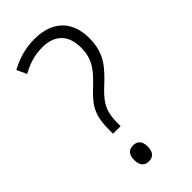

<svg xmlns="http://www.w3.org/2000/svg" viewBox="-233 -777 841 841"><g transform="rotate(-45 187.5 -357.0)"><path d="M123 -209V-187H170V-204C170 -273 184 -305 237 -356C303 -417 346 -462 346 -556C346 -665 281 -724 173 -724C115 -724 68 -709 21 -684L42 -638C82 -660 122 -674 171 -674C245 -674 291 -634 291 -554C291 -480 260 -444 196 -384C139 -330 123 -291 123 -209ZM107 -40C107 -8 121 10 149 10C176 10 191 -7 191 -40C191 -73 176 -89 149 -89C121 -89 107 -72 107 -40Z"/></g></svg>

Font: Noto Sans Gujarati UI SemiCondensed Light
Style: Regular
Weight: 300
Width: 4
Designer: Jelle Bosma - Monotype Design Team, Universal Thirst
Foundry: Monotype Imaging Inc.
Version: Version 2.106